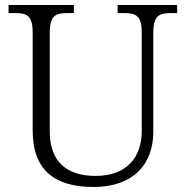

<svg xmlns="http://www.w3.org/2000/svg" viewBox="-20 -734 740 764"><path d="M352 10C509 10 590 -79 590 -210V-603C590 -672 613 -682 660 -682H685V-714H448V-682H474C520 -682 544 -672 544 -605V-212C544 -111 487 -34 360 -34C251 -34 178 -86 178 -210V-603C178 -672 201 -682 248 -682H274V-714H14V-682H40C87 -682 110 -672 110 -605V-215C110 -52 203 10 352 10Z"/></svg>

Font: Noto Serif Bengali Light
Style: Regular
Weight: 300
Designer: Juan Bruce, Universal Thirst, Indian Type Foundry and the Monotype Design Team.
Foundry: Monotype Imaging Inc.
Version: Version 2.003